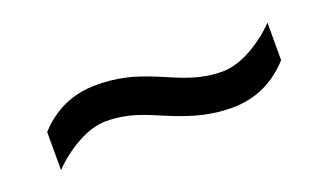

<svg xmlns="http://www.w3.org/2000/svg" viewBox="-31 -538 634 370"><g transform="rotate(-20 286.0 -352.5)"><path d="M269 -319Q233 -335 209.5 -340.5Q186 -346 164 -346Q136 -346 105 -329Q74 -312 50 -287V-365Q98 -418 170 -418Q199 -418 227.5 -412Q256 -406 302 -386Q338 -370 361.5 -364.5Q385 -359 406 -359Q435 -359 466 -376Q497 -393 521 -418V-341Q472 -287 401 -287Q373 -287 343.5 -293.5Q314 -300 269 -319Z"/></g></svg>

Font: Noto Sans Symbols 2
Style: Regular
Weight: 400
Designer: Monotype Design Team
Foundry: Monotype Imaging Inc.
Version: Version 2.008; ttfautohint (v1.8.4.7-5d5b)